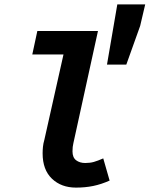

<svg xmlns="http://www.w3.org/2000/svg" viewBox="-20 -842 681 874"><path d="M326 12Q259 12 216.5 -28.5Q174 -69 174 -144Q174 -158 175.5 -173.5Q177 -189 182 -206L269 -594H127L150 -701H426L314 -190Q312 -182 311 -173Q310 -164 310 -153Q310 -125 326.5 -112.5Q343 -100 368 -100Q390 -100 407.5 -105Q425 -110 450 -121L479 -20Q441 -3 404.5 4.5Q368 12 326 12ZM467 -548 514 -822H641L618 -724L555 -548Z"/></svg>

Font: Source Code Pro
Style: Bold Italic
Weight: 700
Italic angle: -11°
Monospace: yes
Designer: Paul D. Hunt, Teo Tuominen
Foundry: Adobe Systems Incorporated
Version: Version 1.050;PS 1.000;hotconv 16.6.51;makeotf.lib2.5.65220